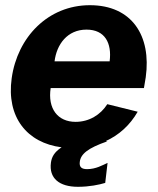

<svg xmlns="http://www.w3.org/2000/svg" viewBox="-20 -560 610 739"><path d="M534 -221 541 -263C563 -422 488 -540 326 -540C165 -540 47 -417 25 -259C4 -109 84 -10 217 7C188 26 179 45 176 66C168 126 208 159 280 159C324 159 362 151 385 144L394 67C374 76 349 91 315 91C293 91 285 82 287 64C290 33 318 10 393 -16L387 -17C438 -40 480 -78 510 -130L393 -159C367 -118 323 -91 271 -91C202 -91 163 -142 175 -221ZM190 -324C198 -389 239 -446 313 -446C384 -446 411 -394 402 -324Z"/></svg>

Font: Cheyenne Sans
Style: Bold Italic
Weight: 700
Italic angle: -8.13011°
Designer: The Public Sans project authors (U.S. Web Design System), Libre Franklin designed by Pablo Impallari and Rodrigo Fuenzal
Foundry: The Cheyenne Sans Project Authors
Version: Version 2.007